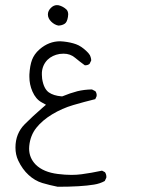

<svg xmlns="http://www.w3.org/2000/svg" viewBox="-20 -400 540 734"><path d="M240.7 -344.7Q240.7 -356.4 234.4 -363.3Q221.7 -375.5 204.1 -379.9Q200.7 -380.4 197.3 -380.4Q185.1 -380.4 174.3 -369.6Q163.1 -358.4 163.1 -344.7Q163.1 -330.1 175.5 -317.6Q188 -305.2 203.1 -302.2Q217.3 -302.7 227.1 -309.1Q236.3 -314.5 239.7 -335Q240.7 -340.3 240.7 -344.7ZM328.6 -168.5Q328.6 -168.9 328.6 -170.7Q328.6 -172.4 328.1 -175.5Q327.6 -178.7 326.4 -182.1Q325.2 -185.5 323.7 -189Q319.3 -196.3 311.5 -203.6Q291 -223.6 270.5 -231Q250 -238.3 223.6 -241.2Q216.3 -242.2 210 -242.2Q167 -242.2 131.8 -211.9Q120.1 -201.7 113.3 -191.7Q106.4 -181.6 102.5 -171.4Q94.2 -149.4 92.3 -114.7Q92.3 -110.4 92.3 -106.4Q92.3 -77.1 104 -50.3Q116.7 -21 139.2 -8.8L155.8 0.5L141.6 12.7Q105.5 43.9 74.7 74.7Q39.1 110.4 39.1 164.1Q39.1 191.4 49.8 213.9Q65.4 247.1 89.4 269Q113.3 291 141.8 299.6Q170.4 308.1 200.7 314Q290 314 339.4 305.7Q361.8 302.2 380.4 292L386.2 279.8Q386.7 278.3 386.7 276.9Q386.7 266.1 381.3 258.3L370.1 252.4Q329.1 261.2 292 266.1Q273.4 268.6 252.9 268.6Q229 268.6 201.2 265.1Q146 258.3 116.7 229.5Q91.3 203.6 91.3 168Q91.3 163.1 91.8 158.2Q95.7 117.7 119.1 88.4Q141.6 60.1 179.4 37.1Q217.3 14.2 259.8 1.7Q302.2 -10.7 344.2 -21L349.1 -31.7Q349.6 -33.2 349.6 -36.1Q349.6 -44.4 344.7 -51.3L331.5 -58.1Q301.8 -57.6 275.9 -51.3Q247.6 -43.9 218.3 -31.7H214.8Q184.6 -34.2 166.5 -46.9Q147 -61 141.1 -99.1Q140.1 -107.9 140.1 -113.5Q140.1 -119.1 140.1 -122.6Q142.1 -151.4 161.6 -171.4Q179.7 -189 208 -193.8Q215.8 -194.8 223.1 -194.8Q248.5 -194.8 266.8 -179.4Q285.2 -164.1 304.2 -150.4Q305.2 -150.4 305.7 -150.4Q315.9 -150.4 322.3 -155.8Z"/></svg>

Font: NaikaiFont
Style: ExtraLight
Weight: 200
Version: Version 1.89